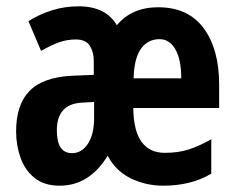

<svg xmlns="http://www.w3.org/2000/svg" viewBox="-20 -629 745 608"><path d="M481 -606Q576 -606 625 -539.5Q674 -473 674 -361V-287H402Q403 -214 428.5 -179.5Q454 -145 502 -145Q545 -145 578.5 -156Q612 -167 649 -188V-79Q585 -41 497 -41Q441 -41 393.5 -64.5Q346 -88 321 -136Q263 -41 169 -41Q120 -41 89.5 -65.5Q59 -90 45 -129.5Q31 -169 31 -213Q31 -297 73 -340.5Q115 -384 206 -389L277 -392V-436Q277 -464 264.5 -484Q252 -504 220 -504Q193 -504 168.5 -495.5Q144 -487 110 -468L70 -562Q105 -584 145 -596.5Q185 -609 229 -609Q315 -609 350 -549Q397 -606 481 -606ZM485 -505Q449 -505 427 -475.5Q405 -446 403 -381H554Q554 -440 535.5 -472.5Q517 -505 485 -505ZM240 -304Q160 -300 160 -216Q160 -144 208 -144Q239 -144 258.5 -174Q278 -204 278 -255V-306Z"/></svg>

Font: Noto Sans Tamil UI ExtraCondensed
Style: Bold
Weight: 700
Width: 2
Designer: Jelle Bosma - Monotype Design Team
Foundry: Monotype Imaging Inc.
Version: Version 2.004; ttfautohint (v1.8.4.7-5d5b)